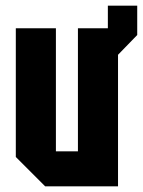

<svg xmlns="http://www.w3.org/2000/svg" viewBox="-20 -660 506 680"><path d="M36 -104V-560H178V-124H256V-560H362V-640H466V-536L398 -466V0H140Z"/></svg>

Font: Tektur Condensed SemiBold
Style: Regular
Weight: 600
Width: 3
Designer: Adam Jagosz
Foundry: Adam Jagosz
Version: Version 1.005;gftools[0.9.30]